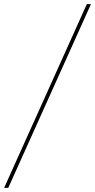

<svg xmlns="http://www.w3.org/2000/svg" viewBox="-97 -760 461 931"><path d="M-77 151 324 -740H344L-57 151Z"/></svg>

Font: IBM Plex Sans Cond Thin
Style: Italic
Weight: 100
Width: 3
Italic angle: -11°
Designer: Mike Abbink, Paul van der Laan, Pieter van Rosmalen
Foundry: Bold Monday
Version: Version 1.3